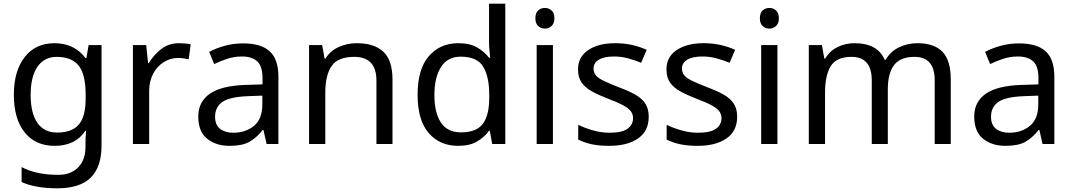

<svg xmlns="http://www.w3.org/2000/svg" viewBox="-20 -780 5812 1040"><path d="M275 -546Q328 -546 370.5 -526Q413 -506 443 -465H448L460 -536H530V9Q530 124 471.5 182Q413 240 290 240Q172 240 97 206V125Q176 167 295 167Q364 167 403.5 126.5Q443 86 443 16V-5Q443 -17 444 -39.5Q445 -62 446 -71H442Q388 10 276 10Q172 10 113.5 -63Q55 -136 55 -267Q55 -395 113.5 -470.5Q172 -546 275 -546ZM287 -472Q220 -472 183 -418.5Q146 -365 146 -266Q146 -167 182.5 -114.5Q219 -62 289 -62Q370 -62 407 -105.5Q444 -149 444 -246V-267Q444 -377 406 -424.5Q368 -472 287 -472Z M950 -546Q965 -546 982.5 -544.5Q1000 -543 1013 -540L1002 -459Q989 -462 973.5 -464Q958 -466 944 -466Q903 -466 867 -443.5Q831 -421 809.5 -380.5Q788 -340 788 -286V0H700V-536H772L782 -438H786Q812 -482 853 -514Q894 -546 950 -546Z M1296 -545Q1394 -545 1441 -502Q1488 -459 1488 -365V0H1424L1407 -76H1403Q1368 -32 1329.5 -11Q1291 10 1223 10Q1150 10 1102 -28.5Q1054 -67 1054 -149Q1054 -229 1117 -272.5Q1180 -316 1311 -320L1402 -323V-355Q1402 -422 1373 -448Q1344 -474 1291 -474Q1249 -474 1211 -461.5Q1173 -449 1140 -433L1113 -499Q1148 -518 1196 -531.5Q1244 -545 1296 -545ZM1322 -259Q1222 -255 1183.5 -227Q1145 -199 1145 -148Q1145 -103 1172.5 -82Q1200 -61 1243 -61Q1311 -61 1356 -98.5Q1401 -136 1401 -214V-262Z M1912 -546Q2008 -546 2057 -499.5Q2106 -453 2106 -349V0H2019V-343Q2019 -472 1899 -472Q1810 -472 1776 -422Q1742 -372 1742 -278V0H1654V-536H1725L1738 -463H1743Q1769 -505 1815 -525.5Q1861 -546 1912 -546Z M2462 10Q2362 10 2302 -59.5Q2242 -129 2242 -267Q2242 -405 2302.5 -475.5Q2363 -546 2463 -546Q2525 -546 2564.5 -523Q2604 -500 2629 -467H2635Q2634 -480 2631.5 -505.5Q2629 -531 2629 -546V-760H2717V0H2646L2633 -72H2629Q2605 -38 2565 -14Q2525 10 2462 10ZM2476 -63Q2561 -63 2595.5 -109.5Q2630 -156 2630 -250V-266Q2630 -366 2597 -419.5Q2564 -473 2475 -473Q2404 -473 2368.5 -416.5Q2333 -360 2333 -265Q2333 -169 2368.5 -116Q2404 -63 2476 -63Z M2932 -737Q2952 -737 2967.5 -723.5Q2983 -710 2983 -681Q2983 -653 2967.5 -639Q2952 -625 2932 -625Q2910 -625 2895 -639Q2880 -653 2880 -681Q2880 -710 2895 -723.5Q2910 -737 2932 -737ZM2975 -536V0H2887V-536Z M3494 -148Q3494 -70 3436 -30Q3378 10 3280 10Q3224 10 3183.5 1Q3143 -8 3112 -24V-104Q3144 -88 3189.5 -74.5Q3235 -61 3282 -61Q3349 -61 3379 -82.5Q3409 -104 3409 -140Q3409 -160 3398 -176Q3387 -192 3358.5 -208Q3330 -224 3277 -244Q3225 -264 3188 -284Q3151 -304 3131 -332Q3111 -360 3111 -404Q3111 -472 3166.5 -509Q3222 -546 3312 -546Q3361 -546 3403.5 -536.5Q3446 -527 3483 -510L3453 -440Q3419 -454 3382 -464Q3345 -474 3306 -474Q3252 -474 3223.5 -456.5Q3195 -439 3195 -409Q3195 -387 3208 -371.5Q3221 -356 3251.5 -341.5Q3282 -327 3333 -307Q3384 -288 3420 -268Q3456 -248 3475 -219.5Q3494 -191 3494 -148Z M3973 -148Q3973 -70 3915 -30Q3857 10 3759 10Q3703 10 3662.5 1Q3622 -8 3591 -24V-104Q3623 -88 3668.5 -74.5Q3714 -61 3761 -61Q3828 -61 3858 -82.5Q3888 -104 3888 -140Q3888 -160 3877 -176Q3866 -192 3837.5 -208Q3809 -224 3756 -244Q3704 -264 3667 -284Q3630 -304 3610 -332Q3590 -360 3590 -404Q3590 -472 3645.5 -509Q3701 -546 3791 -546Q3840 -546 3882.5 -536.5Q3925 -527 3962 -510L3932 -440Q3898 -454 3861 -464Q3824 -474 3785 -474Q3731 -474 3702.5 -456.5Q3674 -439 3674 -409Q3674 -387 3687 -371.5Q3700 -356 3730.5 -341.5Q3761 -327 3812 -307Q3863 -288 3899 -268Q3935 -248 3954 -219.5Q3973 -191 3973 -148Z M4148 -737Q4168 -737 4183.5 -723.5Q4199 -710 4199 -681Q4199 -653 4183.5 -639Q4168 -625 4148 -625Q4126 -625 4111 -639Q4096 -653 4096 -681Q4096 -710 4111 -723.5Q4126 -737 4148 -737ZM4191 -536V0H4103V-536Z M4949 -546Q5040 -546 5085 -499.5Q5130 -453 5130 -349V0H5043V-345Q5043 -472 4934 -472Q4856 -472 4822.5 -427Q4789 -382 4789 -296V0H4702V-345Q4702 -472 4592 -472Q4511 -472 4480 -422Q4449 -372 4449 -278V0H4361V-536H4432L4445 -463H4450Q4475 -505 4517.5 -525.5Q4560 -546 4608 -546Q4734 -546 4772 -456H4777Q4804 -502 4850.5 -524Q4897 -546 4949 -546Z M5499 -545Q5597 -545 5644 -502Q5691 -459 5691 -365V0H5627L5610 -76H5606Q5571 -32 5532.5 -11Q5494 10 5426 10Q5353 10 5305 -28.5Q5257 -67 5257 -149Q5257 -229 5320 -272.5Q5383 -316 5514 -320L5605 -323V-355Q5605 -422 5576 -448Q5547 -474 5494 -474Q5452 -474 5414 -461.5Q5376 -449 5343 -433L5316 -499Q5351 -518 5399 -531.5Q5447 -545 5499 -545ZM5525 -259Q5425 -255 5386.5 -227Q5348 -199 5348 -148Q5348 -103 5375.5 -82Q5403 -61 5446 -61Q5514 -61 5559 -98.5Q5604 -136 5604 -214V-262Z"/></svg>

Font: Noto Sans Modi
Style: Regular
Weight: 400
Designer: Monotype Design Team
Foundry: Monotype Imaging Inc.
Version: Version 2.003; ttfautohint (v1.8.4.7-5d5b)